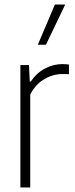

<svg xmlns="http://www.w3.org/2000/svg" viewBox="-20 -828 330 848"><path d="M70 0V-540.5H108L111.5 -467.5H115.5Q141.5 -506 178.8 -525.5Q216 -545 256.5 -545Q265.5 -545 272.5 -544.2Q279.5 -543.5 284.5 -543V-500Q276.5 -501 270.2 -501Q264 -501 255 -501Q214 -501 174.8 -477.8Q135.5 -454.5 113.5 -410V0ZM147 -630.5 222.5 -808H268L183 -630.5Z"/></svg>

Font: Encode Sans Condensed Condensed ExtraLight
Style: Regular
Weight: 200
Width: 3
Designer: Multiple Designers
Foundry: Impallari Type
Version: Version 3.000; ttfautohint (v1.8.3) -l 8 -r 50 -G 200 -x 14 